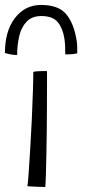

<svg xmlns="http://www.w3.org/2000/svg" viewBox="-39 -756 350 778"><path d="M144.5 1.5Q139 1.5 124 1.2Q109 1 93.8 0Q78.5 -1 72 -1.5Q74.5 -14.5 77.2 -55.8Q80 -97 83.5 -153.8Q87 -210.5 89.8 -270.5Q92.5 -330.5 94.2 -382.2Q96 -434 96 -464.5Q100 -466 107.5 -466.8Q115 -467.5 123.5 -467.8Q132 -468 139.8 -468Q147.5 -468 151.5 -468Q151.5 -449.5 151.5 -412.2Q151.5 -375 151.2 -327Q151 -279 150.5 -228.2Q150 -177.5 149 -130.8Q148 -84 147 -49Q146 -14 144.5 1.5ZM-19 -541.5Q-19 -630.5 21.8 -683.2Q62.5 -736 127.5 -736Q197.5 -736 229 -698.8Q260.5 -661.5 271.5 -592Q273.5 -580 273.8 -567.2Q274 -554.5 274 -540Q266.5 -538 258.2 -537Q250 -536 241.8 -535.8Q233.5 -535.5 225.5 -535.5Q225.5 -553.5 224.8 -570.5Q224 -587.5 221.5 -602Q215 -642 194.8 -666.5Q174.5 -691 128.5 -691Q92 -691 70.2 -669.5Q48.5 -648 39.5 -612Q30.5 -576 30.5 -533Q17 -533 3.2 -535.8Q-10.5 -538.5 -19 -541.5Z"/></svg>

Font: Grandstander Thin ExtraLight
Style: Regular
Weight: 250
Version: Version 1.200